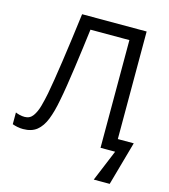

<svg xmlns="http://www.w3.org/2000/svg" viewBox="-129 -815 970 1103"><g transform="rotate(15 356.0 -264.0)"><path d="M605.5 -74.2H700.2L627 186.5H532.2L609.4 0H522.5V-640.6H291Q284.2 -585.9 276.4 -526.4Q268.6 -466.8 260.3 -407.7Q252 -348.6 243.7 -295.9Q235.4 -243.2 227.1 -202.1Q214.4 -134.3 195.6 -86.7Q176.8 -39.1 145.8 -13.9Q114.7 11.2 64 11.2Q46.9 11.2 30 7.8Q13.2 4.4 0.5 -0.5V-70.3Q11.7 -65.4 25.6 -62Q39.6 -58.6 55.2 -58.6Q85.9 -58.6 103.8 -83.3Q121.6 -107.9 132.1 -146Q142.6 -184.1 150.4 -224.1Q156.7 -257.3 165 -308.1Q173.3 -358.9 182.6 -423.6Q191.9 -488.3 201.9 -562Q211.9 -635.7 221.7 -713.9H605.5Z"/></g></svg>

Font: Wonky
Style: Regular
Weight: 400
Designer: Monotype Design Team
Foundry: Monotype Imaging Inc.
Version: Version 3.000